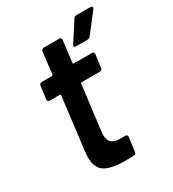

<svg xmlns="http://www.w3.org/2000/svg" viewBox="-172 -797 808 895"><g transform="rotate(-30 232.5 -349.0)"><path d="M343 -417H244Q239 -417 239 -412L209 -171Q208 -165 208 -154Q208 -125 222.5 -112Q237 -99 267 -99H296Q307 -99 307 -87L297 -12Q295 0 284 1L234 2Q164 2 129 -19.5Q94 -41 94 -100Q94 -107 96 -127L131 -412Q131 -417 127 -417H72Q61 -417 61 -429L70 -499Q71 -504 74.5 -507.5Q78 -511 83 -511H138Q142 -511 144 -516L158 -633Q159 -638 162.5 -641.5Q166 -645 171 -645H256Q261 -645 264 -641.5Q267 -638 266 -633L252 -516Q250 -511 256 -511H355Q360 -511 363 -507.5Q366 -504 365 -499L356 -429Q355 -424 351.5 -420.5Q348 -417 343 -417ZM298 -589 364 -692Q369 -700 380 -700H456Q465 -700 465 -693Q465 -690 462 -685L383 -583Q377 -575 368 -575H304Q298 -575 296 -579Q294 -583 298 -589Z"/></g></svg>

Font: Barlow SemiBold
Style: Italic
Weight: 600
Italic angle: -7°
Designer: Jeremy Tribby
Foundry: Tribby Type
Version: Version 1.408